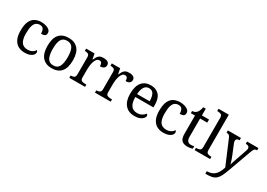

<svg xmlns="http://www.w3.org/2000/svg" viewBox="8 -1787 4248 3053"><g transform="rotate(30 2132.5 -260.0)"><path d="M283 10Q217 10 165.5 -18Q114 -46 84.5 -106.5Q55 -167 55 -265Q55 -372 84.5 -433.5Q114 -495 164.5 -520.5Q215 -546 278 -546Q320 -546 360 -535Q400 -524 426 -501.5Q452 -479 452 -444Q452 -410 429.5 -395.5Q407 -381 363 -381Q363 -428 345.5 -462Q328 -496 278 -496Q240 -496 211.5 -476Q183 -456 167.5 -406Q152 -356 152 -266Q152 -160 187.5 -107.5Q223 -55 303 -55Q350 -55 384.5 -74.5Q419 -94 436 -125Q453 -111 453 -86Q453 -63 434 -41Q415 -19 377.5 -4.5Q340 10 283 10Z M779 10Q671 10 609 -59Q547 -128 547 -269Q547 -409 606.5 -477.5Q666 -546 782 -546Q890 -546 952 -477.5Q1014 -409 1014 -269Q1014 -128 954.5 -59Q895 10 779 10ZM781 -42Q856 -42 886.5 -99.5Q917 -157 917 -269Q917 -381 886 -437Q855 -493 780 -493Q705 -493 674.5 -437Q644 -381 644 -269Q644 -157 675 -99.5Q706 -42 781 -42Z M1102 0V-42H1105Q1139 -42 1163 -54.5Q1187 -67 1187 -114V-426Q1187 -470 1162.5 -482Q1138 -494 1105 -494H1102V-536H1256L1275 -437H1280Q1293 -467 1308 -492Q1323 -517 1348 -531.5Q1373 -546 1417 -546Q1472 -546 1498.5 -527Q1525 -508 1525 -473Q1525 -442 1503.5 -422Q1482 -402 1432 -402Q1432 -443 1420 -461.5Q1408 -480 1379 -480Q1351 -480 1332 -458Q1313 -436 1302 -402Q1291 -368 1286 -331.5Q1281 -295 1281 -266V-109Q1281 -65 1305.5 -53.5Q1330 -42 1363 -42H1391V0Z M1573 0V-42H1576Q1610 -42 1634 -54.5Q1658 -67 1658 -114V-426Q1658 -470 1633.5 -482Q1609 -494 1576 -494H1573V-536H1727L1746 -437H1751Q1764 -467 1779 -492Q1794 -517 1819 -531.5Q1844 -546 1888 -546Q1943 -546 1969.5 -527Q1996 -508 1996 -473Q1996 -442 1974.5 -422Q1953 -402 1903 -402Q1903 -443 1891 -461.5Q1879 -480 1850 -480Q1822 -480 1803 -458Q1784 -436 1773 -402Q1762 -368 1757 -331.5Q1752 -295 1752 -266V-109Q1752 -65 1776.5 -53.5Q1801 -42 1834 -42H1862V0Z M2298 10Q2189 10 2127.5 -62Q2066 -134 2066 -264Q2066 -404 2124 -475Q2182 -546 2288 -546Q2385 -546 2440.5 -486Q2496 -426 2496 -307V-261H2163Q2165 -152 2202.5 -102.5Q2240 -53 2312 -53Q2364 -53 2400.5 -74.5Q2437 -96 2455 -123Q2462 -120 2468 -111Q2474 -102 2474 -89Q2474 -69 2455 -46Q2436 -23 2397 -6.5Q2358 10 2298 10ZM2395 -315Q2395 -395 2370.5 -443.5Q2346 -492 2286 -492Q2231 -492 2200.5 -446.5Q2170 -401 2165 -315Z M2829 10Q2763 10 2711.5 -18Q2660 -46 2630.5 -106.5Q2601 -167 2601 -265Q2601 -372 2630.5 -433.5Q2660 -495 2710.5 -520.5Q2761 -546 2824 -546Q2866 -546 2906 -535Q2946 -524 2972 -501.5Q2998 -479 2998 -444Q2998 -410 2975.5 -395.5Q2953 -381 2909 -381Q2909 -428 2891.5 -462Q2874 -496 2824 -496Q2786 -496 2757.5 -476Q2729 -456 2713.5 -406Q2698 -356 2698 -266Q2698 -160 2733.5 -107.5Q2769 -55 2849 -55Q2896 -55 2930.5 -74.5Q2965 -94 2982 -125Q2999 -111 2999 -86Q2999 -63 2980 -41Q2961 -19 2923.5 -4.5Q2886 10 2829 10Z M3278 10Q3202 10 3167.5 -24.5Q3133 -59 3133 -145V-479H3057V-519Q3075 -519 3097 -526.5Q3119 -534 3135 -551Q3152 -569 3163 -595Q3174 -621 3181 -659H3227V-536H3358V-479H3227V-142Q3227 -91 3248 -67Q3269 -43 3303 -43Q3321 -43 3336 -45Q3351 -47 3367 -50V-6Q3354 0 3328 5Q3302 10 3278 10Z M3403 0V-42H3416Q3450 -42 3474 -54.5Q3498 -67 3498 -114V-650Q3498 -694 3473.5 -706Q3449 -718 3416 -718H3403V-760H3592V-114Q3592 -67 3616 -54.5Q3640 -42 3674 -42H3687V0Z M3738 193Q3806 193 3849.5 167Q3893 141 3920 96.5Q3947 52 3963 -4L3778 -441Q3765 -472 3750.5 -483Q3736 -494 3707 -494H3704V-536H3944V-494H3941Q3881 -494 3881 -446Q3881 -429 3889 -409L3962 -231Q3972 -208 3981.5 -180.5Q3991 -153 3999 -128Q4007 -103 4010 -86Q4017 -115 4028.5 -146Q4040 -177 4050 -207L4117 -402Q4126 -426 4126 -445Q4126 -494 4060 -494H4057V-536H4265V-494H4262Q4233 -494 4218 -479Q4203 -464 4186 -416L4034 4Q4008 77 3984 123Q3960 169 3930.5 194.5Q3901 220 3857 230Q3813 240 3747 240H3738Z"/></g></svg>

Font: Noto Serif Dogra
Style: Regular
Weight: 400
Designer: Ek Type
Foundry: Ek Type
Version: Version 1.005